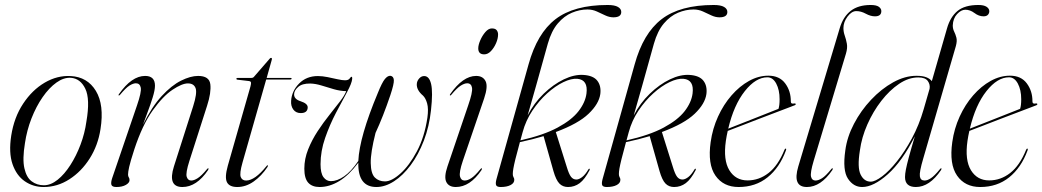

<svg xmlns="http://www.w3.org/2000/svg" viewBox="-20 -742 4180 770"><path d="M263.5 -437Q330.5 -433.5 364.5 -377.5Q398.5 -321.5 383 -224Q373 -159 339.8 -106.5Q306.5 -54 258.2 -23Q210 8 155 8Q113 8 79.5 -15Q46 -38 30.2 -83.8Q14.5 -129.5 25 -198Q36.5 -271.5 72.8 -326.2Q109 -381 159.2 -410.5Q209.5 -440 263.5 -437ZM156 1Q183.5 1 211 -21Q238.5 -43 262.2 -80Q286 -117 303 -162.2Q320 -207.5 326.5 -254.5Q342 -345 322.2 -386Q302.5 -427 264.5 -430Q236 -432 206.5 -411Q177 -390 151 -352.5Q125 -315 106.2 -267Q87.5 -219 80 -167.5Q69.5 -104 77.8 -67.2Q86 -30.5 107 -14.8Q128 1 156 1Z M456 -359.5Q454 -360.5 457 -364.5Q508 -437.5 562 -437.5Q601.5 -437.5 601.5 -398.5Q601.5 -380.5 592.2 -350.8Q583 -321 571.5 -291Q560 -261 553.5 -242Q589 -314 628.5 -356.8Q668 -399.5 706 -418.5Q744 -437.5 774.5 -437.5Q819.5 -437.5 823.5 -404Q827.5 -370.5 810.5 -318L739.5 -96.5Q724 -48 728.8 -33Q733.5 -18 747 -18Q758 -18 773 -27.5Q788 -37 810 -63.5Q813.5 -68 815.5 -67Q817.5 -65.5 814.5 -60Q768.5 8 711.5 8Q651.5 8 677.5 -74.5L754.5 -315.5Q771.5 -369 764.5 -388.2Q757.5 -407.5 733.5 -407.5Q710 -407.5 671.8 -382Q633.5 -356.5 592.2 -298.8Q551 -241 519 -144Q502.5 -93 498 -72.5Q493.5 -52 493.5 -42Q493.5 -35 496.5 -30.8Q499.5 -26.5 499.5 -19.5Q499.5 -9 484.8 -0.5Q470 8 447 8Q429.5 8 426.8 -1Q424 -10 430 -28L529.5 -319.5Q548 -373 544.5 -390.5Q541 -408 525 -408Q514 -408 499.2 -398.8Q484.5 -389.5 461.5 -362Q458 -358 456 -359.5Z M978 -417 931.5 -422.5Q928 -423 928 -426Q928 -429.5 932.5 -429.5H987.5Q995 -429.5 998.5 -434L1061 -506Q1064 -510 1067 -510Q1070.5 -510 1070.5 -506.5Q1070.5 -503.5 1068.5 -497L1049.5 -429.5H1145.5Q1149.5 -429.5 1149.5 -427Q1149.5 -423 1142.5 -423H1047.5L952.5 -90Q940 -46 945.5 -32Q951 -18 967 -18Q1002 -18 1048.5 -75.5Q1051.5 -80 1053.5 -79Q1056 -77.5 1052.5 -72Q1028.5 -36 997.2 -14Q966 8 931.5 8Q900 8 890.2 -11.2Q880.5 -30.5 893.5 -77L984.5 -395.5Q987.5 -407 986.5 -411.5Q985.5 -416 978 -417Z M1546 -438Q1558.5 -436 1559.5 -420.8Q1560.5 -405.5 1545.5 -360.5Q1516.5 -274.5 1486 -209Q1466 -130 1466.8 -88Q1467.5 -46 1483.2 -30.2Q1499 -14.5 1524 -14.5Q1550.5 -14.5 1586 -46.2Q1621.5 -78 1652 -135.2Q1682.5 -192.5 1694 -270Q1699 -306 1693 -327.2Q1687 -348.5 1676.5 -358.5Q1650.5 -380.5 1651.5 -404.5Q1652 -417 1660.8 -427Q1669.5 -437 1681 -437Q1701.5 -437 1709 -404.8Q1716.5 -372.5 1708.5 -300.5Q1701.5 -234.5 1679.8 -178Q1658 -121.5 1627 -79.8Q1596 -38 1560.2 -15Q1524.5 8 1489.5 8Q1415 8 1417 -89.5Q1379.5 -39.5 1340.5 -15.8Q1301.5 8 1261.5 8Q1232 8 1216.2 -9.2Q1200.5 -26.5 1200.5 -65.5Q1200.5 -105 1215.8 -143Q1231 -181 1254 -216Q1277 -251 1301.2 -281.2Q1325.5 -311.5 1344 -335.8Q1362.5 -360 1368.5 -376.5Q1344 -377 1319 -384.2Q1294 -391.5 1269.8 -399Q1245.5 -406.5 1224.5 -407Q1192 -407.5 1176 -393.5Q1160 -379.5 1159.5 -364.5Q1158.5 -344.5 1185.5 -336Q1215 -326.5 1214 -310.5Q1213 -288.5 1186 -288.5Q1167 -288.5 1156.5 -302.5Q1146 -316.5 1147.5 -337.5Q1150 -377 1179.5 -407Q1209 -437 1255 -437Q1272.5 -437 1293.5 -432.8Q1314.5 -428.5 1333.5 -424.2Q1352.5 -420 1363.5 -420Q1377.5 -420 1382.5 -427.5Q1387.5 -435 1390.5 -434Q1393 -433 1392.5 -426Q1391 -408 1371.5 -372.2Q1352 -336.5 1327.2 -289.2Q1302.5 -242 1284 -189Q1265.5 -136 1265.5 -83.5Q1265.5 -47.5 1277.2 -31.5Q1289 -15.5 1307 -15.5Q1332 -15.5 1360 -34.8Q1388 -54 1417 -96.5Q1421.5 -193 1495 -368.5Q1512 -411 1523.5 -425Q1535 -439 1546 -438Z M1922 -524Q1898 -524 1898 -548Q1898 -561.5 1906 -580.2Q1914 -599 1926.5 -613.5Q1939 -628 1952.5 -628Q1966.5 -628 1972 -620.8Q1977.5 -613.5 1977.5 -604Q1977.5 -587.5 1969.5 -569Q1961.5 -550.5 1949 -537.2Q1936.5 -524 1922 -524ZM1836 -96.5Q1820.5 -50.5 1824.8 -34.2Q1829 -18 1843.5 -18Q1855 -18 1869.8 -27.2Q1884.5 -36.5 1906.5 -63.5Q1910 -68 1912 -67Q1914 -65.5 1911 -60Q1865 8 1808 8Q1780 8 1770 -12Q1760 -32 1774.5 -74.5L1857.5 -319Q1876 -372 1873 -390Q1870 -408 1853.5 -408Q1843 -408 1828 -398.8Q1813 -389.5 1790 -362Q1787 -358 1784.5 -359.5Q1783 -360.5 1785.5 -364.5Q1836.5 -437.5 1889.5 -437.5Q1916.5 -437.5 1927.2 -416.8Q1938 -396 1921.5 -347Z M2344.5 -60Q2325.5 -23 2304.8 -7.5Q2284 8 2258 8Q2237 8 2223.5 -5.8Q2210 -19.5 2199.5 -56L2160 -196Q2115 -182.5 2065 -172Q2053 -128.5 2047 -104Q2041 -79.5 2038.8 -66.2Q2036.5 -53 2036.5 -44Q2036.5 -36 2039.5 -31.2Q2042.5 -26.5 2042.5 -21Q2042.5 -7.5 2027.5 0.2Q2012.5 8 1988 8Q1973 8 1969.8 0.8Q1966.5 -6.5 1971 -23.5L2099.5 -483Q2134 -608.5 2208 -665.2Q2282 -722 2417 -722Q2445 -722 2458.2 -714.2Q2471.5 -706.5 2471.5 -694Q2471.5 -672.5 2440 -672.5Q2424 -672.5 2407.5 -680.2Q2391 -688 2373.5 -696Q2356 -704 2336 -704Q2305 -704 2273.8 -691Q2242.5 -678 2217 -648Q2191.5 -618 2177 -567Q2151.5 -474.5 2131 -402Q2110.5 -329.5 2096 -279Q2121.5 -328.5 2160.2 -366Q2199 -403.5 2241.2 -423.8Q2283.5 -444 2320 -441.5Q2359.5 -439 2375.5 -418.2Q2391.5 -397.5 2387.5 -365Q2382 -325.5 2340.5 -285.8Q2299 -246 2209 -212.5L2253 -72.5Q2261.5 -44 2270 -33Q2278.5 -22 2291.5 -22Q2301.5 -22 2314.2 -31.5Q2327 -41 2340 -63Q2342 -66.5 2344.5 -65Q2346 -63.5 2344.5 -60ZM2076 -212Q2071 -193.5 2067 -179Q2160 -200 2216.5 -230.5Q2273 -261 2300.2 -296.2Q2327.5 -331.5 2332 -367Q2339 -422 2295.5 -426Q2271.5 -428 2239.2 -412.5Q2207 -397 2174.2 -367.5Q2141.5 -338 2115 -298.2Q2088.5 -258.5 2076 -212Z M2770 -60Q2751 -23 2730.2 -7.5Q2709.5 8 2683.5 8Q2662.5 8 2649 -5.8Q2635.5 -19.5 2625 -56L2585.5 -196Q2540.5 -182.5 2490.5 -172Q2478.5 -128.5 2472.5 -104Q2466.5 -79.5 2464.2 -66.2Q2462 -53 2462 -44Q2462 -36 2465 -31.2Q2468 -26.5 2468 -21Q2468 -7.5 2453 0.2Q2438 8 2413.5 8Q2398.5 8 2395.2 0.8Q2392 -6.5 2396.5 -23.5L2525 -483Q2559.5 -608.5 2633.5 -665.2Q2707.5 -722 2842.5 -722Q2870.5 -722 2883.8 -714.2Q2897 -706.5 2897 -694Q2897 -672.5 2865.5 -672.5Q2849.5 -672.5 2833 -680.2Q2816.5 -688 2799 -696Q2781.5 -704 2761.5 -704Q2730.5 -704 2699.2 -691Q2668 -678 2642.5 -648Q2617 -618 2602.5 -567Q2577 -474.5 2556.5 -402Q2536 -329.5 2521.5 -279Q2547 -328.5 2585.8 -366Q2624.5 -403.5 2666.8 -423.8Q2709 -444 2745.5 -441.5Q2785 -439 2801 -418.2Q2817 -397.5 2813 -365Q2807.5 -325.5 2766 -285.8Q2724.5 -246 2634.5 -212.5L2678.5 -72.5Q2687 -44 2695.5 -33Q2704 -22 2717 -22Q2727 -22 2739.8 -31.5Q2752.5 -41 2765.5 -63Q2767.5 -66.5 2770 -65Q2771.5 -63.5 2770 -60ZM2501.5 -212Q2496.5 -193.5 2492.5 -179Q2585.5 -200 2642 -230.5Q2698.5 -261 2725.8 -296.2Q2753 -331.5 2757.5 -367Q2764.5 -422 2721 -426Q2697 -428 2664.8 -412.5Q2632.5 -397 2599.8 -367.5Q2567 -338 2540.5 -298.2Q2514 -258.5 2501.5 -212Z M3132 -139Q3106.5 -69.5 3058.2 -30.8Q3010 8 2942 8Q2881 8 2849.2 -37.8Q2817.5 -83.5 2830 -172Q2837.5 -226 2859.5 -274.2Q2881.5 -322.5 2913.8 -359.5Q2946 -396.5 2984 -417.5Q3022 -438.5 3061.5 -438.5Q3106 -438.5 3129 -407.5Q3152 -376.5 3151.5 -335Q3151.5 -324 3165 -327Q3170 -328 3171 -325Q3172 -322 3167.5 -320Q3163.5 -318.5 3142 -310.2Q3120.5 -302 3088.8 -290Q3057 -278 3021.8 -264.5Q2986.5 -251 2953.8 -238.2Q2921 -225.5 2898.5 -217Q2894 -197.5 2891 -177Q2880 -100 2905 -59.2Q2930 -18.5 2978 -18.5Q3024 -18.5 3062.2 -48.2Q3100.5 -78 3126 -141Q3128 -146 3131 -146Q3134.5 -145.5 3132 -139ZM3057.5 -432Q3011 -432 2967 -376.5Q2923 -321 2900.5 -226Q2922 -234.5 2951.2 -246Q2980.5 -257.5 3010.2 -269.2Q3040 -281 3064.8 -290.8Q3089.5 -300.5 3102 -305.5Q3106.5 -318.5 3106.5 -344Q3106.5 -381.5 3093 -406.8Q3079.5 -432 3057.5 -432Z M3471.5 -722Q3494.5 -722 3504.5 -714.8Q3514.5 -707.5 3514.5 -697.5Q3514.5 -676.5 3489 -676.5Q3471.5 -676.5 3452.2 -687Q3433 -697.5 3414 -697.5Q3395.5 -697.5 3379 -675.5Q3362.5 -653.5 3362.5 -629.5Q3362.5 -614 3367.8 -599.2Q3373 -584.5 3376.2 -567.2Q3379.5 -550 3372.5 -526.5L3243 -96.5Q3229 -49.5 3232.5 -33.8Q3236 -18 3250.5 -18Q3262 -18 3276.8 -27.2Q3291.5 -36.5 3313.5 -63.5Q3316.5 -68 3319 -67Q3321 -65.5 3318 -60Q3271.5 8 3216 8Q3157 8 3181.5 -74.5L3348 -630Q3361.5 -675 3391.8 -698.5Q3422 -722 3471.5 -722Z M3754 -60Q3708 8 3653 8Q3609.5 8 3609.5 -32Q3609.5 -44 3613 -62.2Q3616.5 -80.5 3625 -112.2Q3633.5 -144 3649 -195.5Q3598 -94.5 3540.5 -43.2Q3483 8 3437.5 8Q3403 8 3380.8 -25.2Q3358.5 -58.5 3370 -138.5Q3377 -192.5 3404.8 -245.5Q3432.5 -298.5 3473.5 -342Q3514.5 -385.5 3561.8 -411.8Q3609 -438 3655.5 -438Q3680 -438 3694.8 -432.2Q3709.5 -426.5 3717 -416.5L3778 -628.5Q3791 -674 3820 -698Q3849 -722 3904 -722Q3925.5 -722 3936.5 -714.8Q3947.5 -707.5 3947.5 -697Q3947.5 -688.5 3941.8 -682.5Q3936 -676.5 3924.5 -676.5Q3905.5 -676.5 3888 -689.8Q3870.5 -703 3851.5 -703Q3834.5 -703 3818.2 -685.5Q3802 -668 3801 -640Q3801 -626.5 3806.5 -615.5Q3812 -604.5 3815.5 -591.2Q3819 -578 3813.5 -557.5L3682.5 -106Q3666.5 -52 3669 -35Q3671.5 -18 3688 -18Q3699 -18 3713.2 -27.2Q3727.5 -36.5 3749.5 -63.5Q3753 -68 3755 -67Q3757 -65.5 3754 -60ZM3428.5 -138.5Q3417.5 -70 3431.5 -41.8Q3445.5 -13.5 3472 -13.5Q3489.5 -13.5 3517.8 -34.8Q3546 -56 3577.2 -95Q3608.5 -134 3637.2 -187.2Q3666 -240.5 3684.5 -304.5L3708 -386Q3711 -403 3700.8 -417.2Q3690.5 -431.5 3662.5 -431.5Q3624 -431.5 3585.8 -405.8Q3547.5 -380 3514.5 -337.5Q3481.5 -295 3458.5 -243Q3435.5 -191 3428.5 -138.5Z M4101 -139Q4075.5 -69.5 4027.2 -30.8Q3979 8 3911 8Q3850 8 3818.2 -37.8Q3786.5 -83.5 3799 -172Q3806.5 -226 3828.5 -274.2Q3850.5 -322.5 3882.8 -359.5Q3915 -396.5 3953 -417.5Q3991 -438.5 4030.5 -438.5Q4075 -438.5 4098 -407.5Q4121 -376.5 4120.5 -335Q4120.5 -324 4134 -327Q4139 -328 4140 -325Q4141 -322 4136.5 -320Q4132.5 -318.5 4111 -310.2Q4089.5 -302 4057.8 -290Q4026 -278 3990.8 -264.5Q3955.5 -251 3922.8 -238.2Q3890 -225.5 3867.5 -217Q3863 -197.5 3860 -177Q3849 -100 3874 -59.2Q3899 -18.5 3947 -18.5Q3993 -18.5 4031.2 -48.2Q4069.5 -78 4095 -141Q4097 -146 4100 -146Q4103.5 -145.5 4101 -139ZM4026.5 -432Q3980 -432 3936 -376.5Q3892 -321 3869.5 -226Q3891 -234.5 3920.2 -246Q3949.5 -257.5 3979.2 -269.2Q4009 -281 4033.8 -290.8Q4058.5 -300.5 4071 -305.5Q4075.5 -318.5 4075.5 -344Q4075.5 -381.5 4062 -406.8Q4048.5 -432 4026.5 -432Z"/></svg>

Font: Fraunces 144pt Light
Style: Italic
Weight: 300
Italic angle: -16°
Version: Version 1.000;[0bf87f6ff]